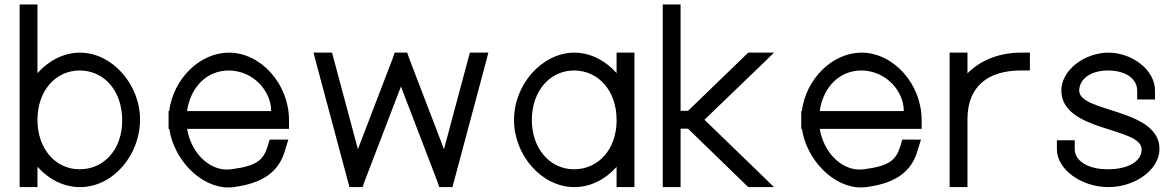

<svg xmlns="http://www.w3.org/2000/svg" viewBox="-20 -819 5275 861"><path d="M68 -281V-20V20H148V-20V-71.2C197.4 -15.5 265.2 20 338 20C338.5 20 339 20 339.5 20C486 20 608 -122.3 608 -282.9C608 -441.1 482.4 -583 338 -583C265.5 -582.5 197.6 -546.8 148 -490.9V-759V-799H68V-759ZM148 -281C148 -412 229 -503 338 -503C449.3 -502 528 -410 528 -278.6C528 -148.9 446.3 -60 338 -60C337.4 -60 336.8 -60 336.3 -60C229.1 -60 148 -151.7 148 -281Z M818.9 -321C834.3 -429.5 908.6 -503 1006 -503C1116 -502 1196 -411 1196 -321ZM739.1 -241C759.8 -102.9 879.3 21.6 1004 21.6C1012 21.6 1020 21 1028 20C1166 2 1231 -54 1257 -141L1273 -193H1189L1181 -165C1161 -100 1131 -75 1018 -60H1017C1010.5 -59.1 1004 -58.6 997.6 -58.6C912.8 -58.6 835.5 -138.5 819.2 -241H1236H1276V-281C1276 -441 1151 -583 1006 -583C874.1 -582.1 757.3 -464.5 738.6 -321H736V-281V-241Z M1399 -533 1539 -10 1547 20H1606L1615 -6L1778 -431L1941 -6L1950 20H2009L2017 -10L2157 -533L2170 -583H2087L2079 -553L1971 -150L1815 -557L1806 -583H1750L1741 -557L1585 -150L1477 -553L1469 -583H1386Z M2285 -281C2285 -122 2410 20 2555 20C2555.5 20 2556 20 2556.5 20C2629.1 20 2696.1 -15.5 2745 -70.8V-20V20H2825V-20V-281V-284.8V-543V-583H2745V-543V-491.3C2695.5 -547.1 2627.6 -583 2555 -583C2411 -582 2285 -441 2285 -281ZM2365 -281C2365 -411 2446 -503 2555 -503C2665 -502 2745 -411 2745 -281V-276.3C2744 -148.8 2662.7 -60 2555 -60C2554.4 -60 2553.9 -60 2553.3 -60C2446.1 -60 2365 -152.7 2365 -281Z M3065.3 -242 3324 9 3336 20H3451L3380 -49L3139 -282L3380 -514L3451 -583H3336L3324 -572L3065.4 -322H3032V-759V-799H2952V-759V-322V-242V-20V20H3032V-20V-242Z M3655.9 -321C3671.3 -429.5 3745.6 -503 3843 -503C3953 -502 4033 -411 4033 -321ZM3576.1 -241C3596.8 -102.9 3716.3 21.6 3841 21.6C3849 21.6 3857 21 3865 20C4003 2 4068 -54 4094 -141L4110 -193H4026L4018 -165C3998 -100 3968 -75 3855 -60H3854C3847.5 -59.1 3841 -58.6 3834.6 -58.6C3749.8 -58.6 3672.5 -138.5 3656.2 -241H4073H4113V-281C4113 -441 3988 -583 3843 -583C3711.1 -582.1 3594.3 -464.5 3575.6 -321H3573V-281V-241Z M4318.5 -490V-543V-583H4238.5V-543V-285.9C4238.5 -284.6 4238.5 -283.3 4238.5 -282V-242V-20V20H4318.5V-20V-242V-282V-286.8C4319.5 -432.5 4411.1 -503 4558.5 -503H4598.5V-583H4558.5C4463 -583 4377.2 -549.8 4318.5 -490Z M5159.5 -413C5159.5 -505 5057.5 -583 4949.5 -583C4843.5 -582 4739.5 -505 4739.5 -413C4740.5 -226.1 5099.5 -251 5099.5 -148.7C5099.5 -97.4 5041.7 -60 4949.5 -60C4948.4 -60 4947.3 -60 4946.1 -60C4856.1 -60 4799.5 -99.6 4799.5 -150V-190H4719.5V-150C4719.5 -57 4832.5 20 4949.5 20C4950.2 20 4951 20 4951.7 20C5069.5 20 5179.5 -57.7 5179.5 -150.8C5179.5 -333.9 4819.5 -313.1 4819.5 -413C4820.5 -464 4869.5 -503 4949.5 -503C5030.5 -502 5079.5 -465 5079.5 -413V-373H5159.5Z"/></svg>

Font: Nordica Advanced
Style: Regular
Weight: 300
Version: Version 1.07